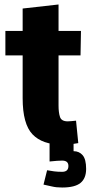

<svg xmlns="http://www.w3.org/2000/svg" viewBox="-20 -638 404 856"><path d="M319 -100 329 0Q314 3 298 5Q282 7 257 7Q169 7 125 -39Q81 -85 81 -200V-391H4V-500H81V-600L241 -618V-500H341L339 -391H241V-167Q241 -136 247.5 -116.5Q254 -97 282 -97Q291 -97 299 -98Q307 -99 319 -100ZM257 78Q250 78 233.5 79Q217 80 201 82V0H308V36Q333 36 348.5 54Q364 72 364 115Q364 157 339 177.5Q314 198 257 198Q231 198 212.5 193.5Q194 189 174 185L190 121Q206 124 221.5 126Q237 128 257 128Q285 128 285 102Q285 78 257 78Z"/></svg>

Font: Epunda Sans ExtraBold
Style: Regular
Weight: 800
Designer: Simon Atzbach
Foundry: typofactur
Version: Version 2.204; ttfautohint (v1.8.4.7-5d5b)